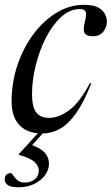

<svg xmlns="http://www.w3.org/2000/svg" viewBox="-28 -542 462 794"><path d="M49 232.5Q16 232.5 3.8 223Q-8.5 213.5 -8.5 201Q-8.5 174 17 174Q21 174 27 183.8Q33 193.5 44.2 203.2Q55.5 213 74 213Q99 213 115.8 199.5Q132.5 186 132.5 163.5Q132.5 145 115.5 128.5Q98.5 112 49.5 98V96L128.5 9Q76.5 4.5 48.2 -29.2Q20 -63 20 -123Q20 -200.5 44 -272.2Q68 -344 109.8 -400.2Q151.5 -456.5 205.5 -489.2Q259.5 -522 319 -522Q369 -522 391.5 -501.8Q414 -481.5 414 -452Q414 -429 398.8 -410.5Q383.5 -392 355.5 -392Q331 -392 322.5 -404.5Q314 -417 322.5 -450Q331 -483 326 -493.8Q321 -504.5 302 -504.5Q260.5 -504.5 224.8 -471.8Q189 -439 162 -386.2Q135 -333.5 119.8 -272Q104.5 -210.5 104.5 -152.5Q104.5 -99.5 122 -77Q139.5 -54.5 174.5 -54.5Q215 -54.5 258 -86Q301 -117.5 344 -198.5L349.5 -197.5Q318.5 -118.5 286.5 -73.5Q254.5 -28.5 220.2 -9.5Q186 9.5 148.5 10L105 58Q145.5 74 160 92.8Q174.5 111.5 174.5 135Q174.5 160.5 158 182.8Q141.5 205 113.2 218.8Q85 232.5 49 232.5Z"/></svg>

Font: Newsreader 72pt
Style: Italic
Weight: 400
Italic angle: -17°
Designer: Hugues Gentile
Foundry: Production Type
Version: Version 1.003; ttfautohint (v1.8.3)